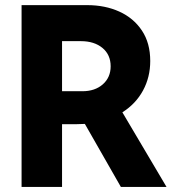

<svg xmlns="http://www.w3.org/2000/svg" viewBox="-20 -740 701 760"><path d="M65.4 0V-719.7H325.2Q396 -719.7 452.4 -694.1Q508.8 -668.5 541.7 -619.1Q574.7 -569.8 574.7 -498.5Q574.7 -434.6 546.1 -381.8Q517.6 -329.1 464.4 -295.4L639.2 0H458.5L315.9 -249.5Q300.8 -248.5 285.2 -248.5H225.6V0ZM300.3 -577.1H225.6V-378.9H306.2Q356 -378.9 387 -406.2Q418 -433.6 418 -477.5Q418 -523.4 385.5 -550.3Q353 -577.1 300.3 -577.1Z"/></svg>

Font: Reddit Sans ExtraBold
Style: Regular
Weight: 800
Designer: Stephen Hutchings
Foundry: Reddit
Version: Version 1.014; ttfautohint (v1.8.4.7-5d5b)